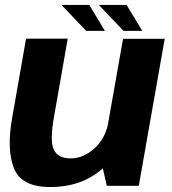

<svg xmlns="http://www.w3.org/2000/svg" viewBox="-20 -749 694 774"><path d="M410.5 0H539.5L644 -592.5H476L388.5 -97ZM253 -593H85L28.5 -271Q6.5 -145 36.5 -70Q66.5 5 182.5 5Q311.5 5 395.8 -71.5Q480 -148 494 -226L418 -261Q406.5 -192.5 361.5 -151.5Q316.5 -110.5 264 -110.5Q214 -110.5 197 -145.5Q180 -180.5 198 -279.5ZM478 -624.5H553.5L490.5 -729H378.5ZM327.5 -624.5H403L340 -729H228Z"/></svg>

Font: Anybody
Style: Bold Italic
Weight: 700
Italic angle: -10°
Designer: Tyler Finck
Foundry: Etcetera Type Company
Version: Version 1.113;gftools[0.9.25]